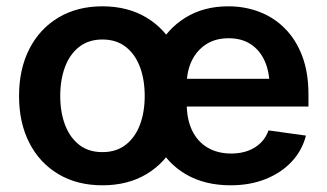

<svg xmlns="http://www.w3.org/2000/svg" viewBox="-20 -564 1015 596"><path d="M297.9 11.2Q219.7 11.2 161.4 -23.4Q103 -58.1 71 -120.6Q39.1 -183.1 39.1 -266.1Q39.1 -349.1 71 -411.9Q103 -474.6 161.4 -509.5Q219.7 -544.4 297.9 -544.4Q376.5 -544.4 434.6 -509.5Q492.7 -474.6 524.7 -411.9Q556.6 -349.1 556.6 -266.1Q556.6 -183.1 524.7 -120.6Q492.7 -58.1 434.6 -23.4Q376.5 11.2 297.9 11.2ZM297.9 -91.8Q340.8 -91.8 370.1 -114.5Q399.4 -137.2 414.3 -176.5Q429.2 -215.8 429.2 -266.1Q429.2 -316.9 414.3 -356.4Q399.4 -396 370.1 -418.7Q340.8 -441.4 297.9 -441.4Q255.4 -441.4 226.1 -418.7Q196.8 -396 181.9 -356.4Q167 -316.9 167 -266.1Q167 -215.8 181.9 -176.5Q196.8 -137.2 225.8 -114.5Q254.9 -91.8 297.9 -91.8ZM695.8 11.2Q615.2 11.2 556.6 -23.2Q498 -57.6 466.6 -120.1Q435.1 -182.6 435.1 -265.6Q435.1 -347.7 466.6 -410.6Q498 -473.6 555.2 -509Q612.3 -544.4 688.5 -544.4Q740.2 -544.4 785.4 -527.1Q830.6 -509.8 864.7 -475.3Q898.9 -440.9 918.2 -389.9Q937.5 -338.9 937.5 -271V-233.4H491.2V-319.3H874.5L816.9 -294.9Q816.9 -340.3 802 -374Q787.1 -407.7 758.8 -426.5Q730.5 -445.3 689.5 -445.3Q648.9 -445.3 619.6 -426.3Q590.3 -407.2 575 -374.8Q559.6 -342.3 559.6 -300.8V-243.2Q559.6 -193.8 576.4 -158.9Q593.3 -124 624.5 -105.7Q655.8 -87.4 697.8 -87.4Q726.6 -87.4 749.8 -95.9Q772.9 -104.5 789.3 -120.6Q805.7 -136.7 813.5 -159.2L929.7 -143.1Q918 -97.2 885.7 -62.5Q853.5 -27.8 804.9 -8.3Q756.3 11.2 695.8 11.2Z"/></svg>

Font: Inter 20pt SemiBold
Style: Regular
Weight: 600
Version: Version 4.001;git-66647c0bb